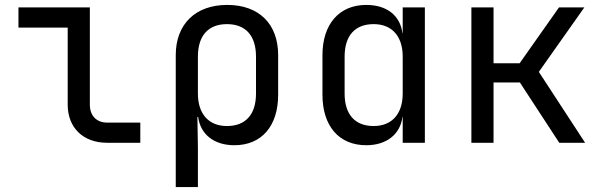

<svg xmlns="http://www.w3.org/2000/svg" viewBox="-20 -580 2440 780"><path d="M550 0V-82H415C372 -82 345 -110 345 -155V-550H55V-468H255V-155C255 -61 318 0 415 0Z M903 -560C774 -560 694 -482 694 -356V180H784V20L782 -105H785C794 -34 850 10 932 10C1043 10 1110 -68 1110 -195V-356C1110 -483 1032 -560 903 -560ZM1020 -200C1020 -115 978 -68 902 -68C828 -68 784 -117 784 -200V-350C784 -435 826 -482 902 -482C978 -482 1020 -435 1020 -350Z M1616 -445H1615C1606 -517 1551 -560 1468 -560C1358 -560 1290 -482 1290 -356V-195C1290 -68 1357 10 1468 10C1550 10 1606 -34 1615 -105H1616V0H1706V-550H1616ZM1616 -200C1616 -117 1572 -68 1498 -68C1422 -68 1380 -115 1380 -200V-350C1380 -435 1422 -482 1498 -482C1572 -482 1616 -433 1616 -350Z M1985 0V-245H2092L2252 0H2357L2169 -288L2354 -550H2251L2091 -323H1985V-550H1895V0Z"/></svg>

Font: Tekne LDO
Style: Regular
Weight: 400
Monospace: yes
Designer: Alessio Laiso, Mario Rullo, Paolo Rosset
Foundry: Alessio Laiso
Version: Version 1.000;hotconv 1.0.109;makeotfexe 2.5.65596